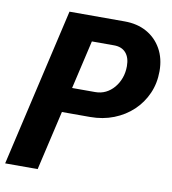

<svg xmlns="http://www.w3.org/2000/svg" viewBox="-90 -791 772 861"><g transform="rotate(10 296.0 -360.0)"><path d="M-9 0 157 -720H408Q466 -720 509 -696Q552 -672 576.5 -628.5Q601 -585 601 -527Q601 -472 580.5 -425.5Q560 -379 523.5 -344.5Q487 -310 437.5 -290.5Q388 -271 330 -271H170L196 -385H333Q359 -385 380.5 -395.5Q402 -406 418.5 -425.5Q435 -445 444 -470Q453 -495 453 -524Q453 -563 434 -584.5Q415 -606 380 -606H279L139 0Z"/></g></svg>

Font: Instrument Sans SemiCondensed
Style: Bold Italic
Weight: 700
Width: 4
Italic angle: -13°
Designer: Rodrigo Fuenzalida
Foundry: fragTYPE
Version: Version 1.000;gftools[0.9.28]